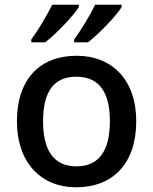

<svg xmlns="http://www.w3.org/2000/svg" viewBox="-20 -786 650 816"><path d="M497 -756V-766H384C363 -721 323 -656 295 -618V-606H354C401 -642 476 -721 497 -756ZM315 -756V-766H202C180 -721 141 -656 113 -618V-606H172C219 -642 294 -721 315 -756ZM559 -271C559 -449 454 -549 306 -549C149 -549 52 -449 52 -271C52 -91 158 10 303 10C460 10 559 -91 559 -271ZM163 -271C163 -391 205 -460 304 -460C404 -460 447 -391 447 -271C447 -150 404 -79 305 -79C206 -79 163 -150 163 -271Z"/></svg>

Font: Noto Sans Balinese Medium
Style: Regular
Weight: 500
Designer: Aditya Bayu, David Williams
Foundry: David Williams
Version: Version 2.005